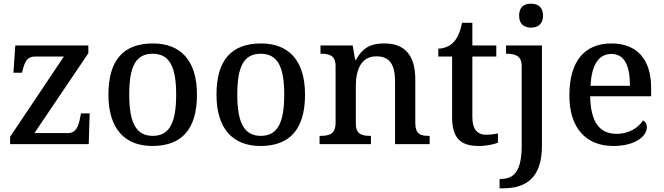

<svg xmlns="http://www.w3.org/2000/svg" viewBox="-20 -783 3605 1043"><path d="M35 0H462L467 -167H420L415 -142C406 -95 392 -60 348 -60H167L460 -494V-536H63L53 -388H100L102 -398C116 -451 127 -476 174 -476H327L35 -40Z M808 10C967 10 1050 -81 1050 -269C1050 -457 959 -547 811 -547C651 -547 569 -457 569 -269C569 -81 660 10 808 10ZM810 -45C716 -45 682 -122 682 -269C682 -417 715 -491 809 -491C903 -491 937 -417 937 -269C937 -122 904 -45 810 -45Z M1395 10C1554 10 1637 -81 1637 -269C1637 -457 1546 -547 1398 -547C1238 -547 1156 -457 1156 -269C1156 -81 1247 10 1395 10ZM1397 -45C1303 -45 1269 -122 1269 -269C1269 -417 1302 -491 1396 -491C1490 -491 1524 -417 1524 -269C1524 -122 1491 -45 1397 -45Z M1716 0H1995V-45H1991C1947 -45 1913 -53 1913 -111V-317C1913 -402 1941 -477 2025 -477C2100 -477 2126 -427 2126 -341V0H2314V-45H2309C2264 -45 2236 -54 2236 -117V-352C2236 -488 2174 -547 2069 -547C2005 -547 1955 -533 1914 -458H1909L1896 -536H1721V-491H1725C1769 -491 1803 -482 1803 -424V-116C1803 -54 1767 -45 1722 -45H1716Z M2582 10C2624 10 2667 0 2685 -8V-58C2664 -54 2644 -51 2620 -51C2573 -51 2546 -81 2546 -146V-476H2676V-536H2546V-659H2490C2480 -610 2466 -577 2444 -554C2423 -531 2390 -519 2361 -519V-476H2436V-146C2436 -30 2484 10 2582 10Z M2865 -633C2900 -633 2930 -651 2930 -698C2930 -746 2900 -763 2865 -763C2828 -763 2800 -746 2800 -698C2800 -651 2828 -633 2865 -633ZM2694 240H2711C2835 240 2924 187 2924 8V-536H2729V-491H2732C2776 -491 2814 -482 2814 -424V7C2814 146 2773 189 2701 189H2694Z M3312 10C3436 10 3494 -47 3494 -91C3494 -110 3484 -124 3473 -129C3449 -91 3399 -56 3330 -56C3238 -56 3189 -117 3186 -260H3517V-307C3517 -466 3435 -547 3302 -547C3156 -547 3073 -452 3073 -264C3073 -91 3160 10 3312 10ZM3188 -317C3193 -429 3232 -490 3301 -490C3375 -490 3402 -422 3402 -317Z"/></svg>

Font: Noto Serif Thai Medium
Style: Regular
Weight: 500
Designer: Monotype Design Team
Foundry: Monotype Imaging Inc.
Version: Version 1.901;PS 001.901;hotconv 1.0.88;makeotf.lib2.5.64775